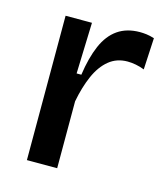

<svg xmlns="http://www.w3.org/2000/svg" viewBox="-86 -600 579 668"><g transform="rotate(15 203.0 -266.0)"><path d="M72 0V-270V-520H167L161 -336H178Q187 -399 206 -443Q225 -487 257.5 -509.5Q290 -532 337 -532Q348 -532 360.5 -530.5Q373 -529 389 -524L383 -410Q368 -416 352 -419Q336 -422 322 -422Q283 -422 255 -399Q227 -376 209 -335Q191 -294 181 -241V0Z"/></g></svg>

Font: Bricolage Grotesque 48pt Condensed ExtraBold Medium
Style: Regular
Weight: 500
Version: Version 1.000;gftools[0.9.30]